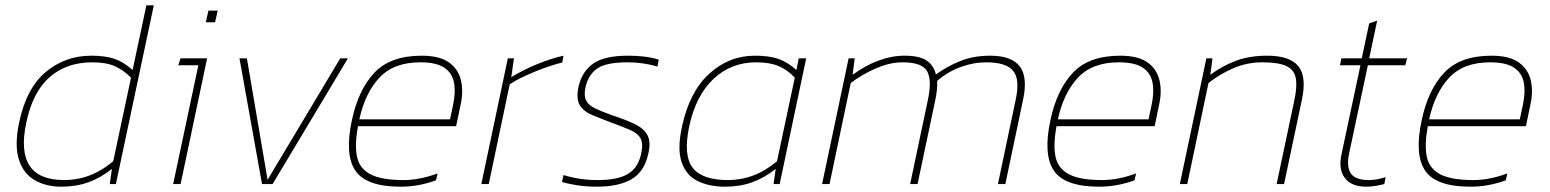

<svg xmlns="http://www.w3.org/2000/svg" viewBox="-20 -694 5845 724"><path d="M211 10Q155 10 112 -14Q69 -38 51.5 -91.5Q34 -145 52 -231Q79 -361 152.5 -422.5Q226 -484 324 -484Q377 -484 412 -472Q447 -460 480 -430L532 -674H560L417 0H394L402 -57Q359 -23 313 -6.5Q267 10 211 10ZM222 -15Q323 -15 407 -86L474 -401Q448 -428 415 -443.5Q382 -459 328 -459Q231 -459 167 -403Q103 -347 79 -231Q33 -15 222 -15Z M756 -610 766 -654H801L791 -610ZM633 0 728 -448H652L661 -474H761L661 0Z M968 0 883 -474H911L989 -16L1263 -474H1292L1008 0Z M1491 10Q1361 10 1320 -50.5Q1279 -111 1307 -241Q1331 -355 1391.5 -419.5Q1452 -484 1570 -484Q1637 -484 1672.5 -459Q1708 -434 1718 -392Q1728 -350 1717 -300L1700 -218H1330Q1317 -149 1326 -104Q1335 -59 1376.5 -37Q1418 -15 1502 -15Q1562 -15 1630 -40L1624 -14Q1558 10 1491 10ZM1335 -244H1677L1688 -296Q1699 -346 1692 -382.5Q1685 -419 1655 -439Q1625 -459 1565 -459Q1465 -459 1411 -401.5Q1357 -344 1335 -244Z M1795 0 1895 -474H1918L1908 -403Q1952 -430 2004 -451.5Q2056 -473 2105 -484L2100 -458Q2069 -451 2032 -437.5Q1995 -424 1960.5 -408Q1926 -392 1902 -376L1823 0Z M2231 10Q2193 10 2159 5Q2125 0 2099 -8L2105 -34Q2165 -15 2234 -15Q2310 -15 2348.5 -38.5Q2387 -62 2398 -116Q2406 -154 2395 -173Q2384 -192 2355 -204.5Q2326 -217 2279 -234Q2243 -248 2212.5 -260.5Q2182 -273 2167 -296.5Q2152 -320 2161 -365Q2174 -424 2216.5 -454Q2259 -484 2348 -484Q2418 -484 2464 -469L2459 -443Q2405 -459 2347 -459Q2266 -459 2232.5 -436Q2199 -413 2188 -366Q2181 -334 2190 -315.5Q2199 -297 2224.5 -285Q2250 -273 2292 -258Q2341 -242 2374 -226Q2407 -210 2421 -185Q2435 -160 2425 -116Q2410 -46 2361 -18Q2312 10 2231 10Z M2714 10Q2655 10 2611.5 -11Q2568 -32 2550.5 -82Q2533 -132 2552 -218Q2580 -348 2654.5 -416Q2729 -484 2827 -484Q2880 -484 2915 -472Q2950 -460 2983 -430L2992 -474H3020L2920 0H2897L2905 -57Q2862 -23 2816 -6.5Q2770 10 2714 10ZM2725 -15Q2826 -15 2910 -86L2977 -401Q2953 -428 2919 -443.5Q2885 -459 2831 -459Q2737 -459 2670.5 -396.5Q2604 -334 2579 -218Q2556 -109 2591.5 -62Q2627 -15 2725 -15Z M3080 0 3180 -474H3203L3195 -412Q3243 -447 3292.5 -465.5Q3342 -484 3391 -484Q3448 -484 3475 -465Q3502 -446 3509 -413Q3550 -443 3600 -463.5Q3650 -484 3714 -484Q3794 -484 3825 -444Q3856 -404 3838 -319L3771 0H3743L3810 -318Q3827 -397 3799.5 -428Q3772 -459 3700 -459Q3650 -459 3601.5 -441Q3553 -423 3514 -389Q3515 -374 3512.5 -352Q3510 -330 3506 -313L3440 0H3412L3478 -313Q3495 -390 3476.5 -424.5Q3458 -459 3384 -459Q3335 -459 3282.5 -436Q3230 -413 3188 -381L3108 0Z M4125 10Q3995 10 3954 -50.5Q3913 -111 3941 -241Q3965 -355 4025.5 -419.5Q4086 -484 4204 -484Q4271 -484 4306.5 -459Q4342 -434 4352 -392Q4362 -350 4351 -300L4334 -218H3964Q3951 -149 3960 -104Q3969 -59 4010.5 -37Q4052 -15 4136 -15Q4196 -15 4264 -40L4258 -14Q4192 10 4125 10ZM3969 -244H4311L4322 -296Q4333 -346 4326 -382.5Q4319 -419 4289 -439Q4259 -459 4199 -459Q4099 -459 4045 -401.5Q3991 -344 3969 -244Z M4429 0 4529 -474H4552L4544 -412Q4588 -445 4639.5 -464.5Q4691 -484 4759 -484Q4844 -484 4876 -444Q4908 -404 4889 -317L4822 0H4794L4861 -317Q4872 -369 4866 -400Q4860 -431 4830.5 -445Q4801 -459 4739 -459Q4683 -459 4631.5 -437Q4580 -415 4537 -381L4457 0Z M5132 10Q5076 10 5051 -23Q5026 -56 5039 -114L5110 -448H5033L5038 -474H5115L5143 -606L5173 -616L5143 -474H5286L5279 -448H5138L5067 -114Q5057 -66 5073.5 -40.5Q5090 -15 5143 -15Q5155 -15 5170.5 -17.5Q5186 -20 5205 -26L5200 0Q5184 4 5167 7Q5150 10 5132 10Z M5525 10Q5395 10 5354 -50.5Q5313 -111 5341 -241Q5365 -355 5425.5 -419.5Q5486 -484 5604 -484Q5671 -484 5706.5 -459Q5742 -434 5752 -392Q5762 -350 5751 -300L5734 -218H5364Q5351 -149 5360 -104Q5369 -59 5410.5 -37Q5452 -15 5536 -15Q5596 -15 5664 -40L5658 -14Q5592 10 5525 10ZM5369 -244H5711L5722 -296Q5733 -346 5726 -382.5Q5719 -419 5689 -439Q5659 -459 5599 -459Q5499 -459 5445 -401.5Q5391 -344 5369 -244Z"/></svg>

Font: Kanit Thin
Style: Italic
Weight: 250
Italic angle: -12°
Designer: Katatrad Team
Foundry: CadsonDemak
Version: Version 2.000; ttfautohint (v1.8.3)